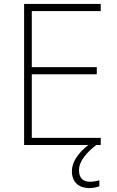

<svg xmlns="http://www.w3.org/2000/svg" viewBox="-20 -734 591 972"><path d="M380 128C380 79 421 37 467 0H490V-36H141V-358H470V-394H141V-678H490V-714H102V0H427C373 43 344 87 344 133C344 189 380 218 431 218C453 218 470 214 483 209V179C472 182 455 186 435 186C398 186 380 165 380 128Z"/></svg>

Font: Noto Sans Arabic ExtLt
Style: Regular
Weight: 200
Designer: Monotype Design Team, Nadine Chahine, Nizar Qandah and Khaled Hosny
Foundry: Monotype Imaging Inc.
Version: Version 2.012